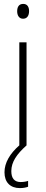

<svg xmlns="http://www.w3.org/2000/svg" viewBox="-20 -746 234 984"><path d="M99 -726C76 -726 68 -709 68 -688C68 -667 78 -650 98 -650C119 -650 129 -666 129 -689C129 -709 121 -726 99 -726ZM38 131C38 84 66 44 115 0H116V-529H79V-1C31 41 3 88 3 137C3 189 33 218 82 218C99 218 114 215 124 211V181C116 184 101 187 86 187C54 187 38 168 38 131Z"/></svg>

Font: Noto Sans Thai Looped Condensed ExtraLight
Style: Regular
Weight: 200
Width: 3
Designer: Sasikarn Vongin, Ben Mitchell
Foundry: The Fontpad Ltd
Version: Version 1.001